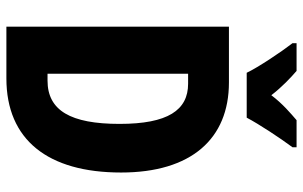

<svg xmlns="http://www.w3.org/2000/svg" viewBox="-198 -774 971 616"><g transform="rotate(90 288.0 -465.5)"><path d="M213 -771H357C378 -811 423 -879 452 -918V-931H365C342 -911 313 -887 285 -850C258 -885 228 -913 207 -931H118V-918C146 -882 196 -807 213 -771ZM533 -368C533 -593 425 -714 244 -714H65V0H231C428 0 533 -133 533 -368ZM377 -363C377 -206 334 -132 238 -132H216V-583H248C333 -583 377 -518 377 -363Z"/></g></svg>

Font: Noto Sans Gujarati UI ExtraCondensed ExtraBold
Style: Regular
Weight: 800
Width: 2
Designer: Jelle Bosma - Monotype Design Team, Universal Thirst
Foundry: Monotype Imaging Inc.
Version: Version 2.106